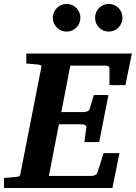

<svg xmlns="http://www.w3.org/2000/svg" viewBox="-35 -938 678 958"><path d="M590.8 -513.2H511.2V-598.1Q511.2 -605.5 503.7 -608.2Q496.1 -610.8 487.8 -610.8H315.9L271 -378.9H383.8Q391.6 -378.9 400.6 -382.6Q409.7 -386.2 412.1 -394L433.1 -463.9H505.9L460 -229H386.2L396 -304.2Q396.5 -307.1 394.5 -309.6Q392.6 -312 389.2 -314Q385.7 -315.9 381.6 -316.9Q377.4 -317.9 374 -317.9H258.8L209 -60.1H421.9Q429.7 -60.1 438.7 -64Q447.8 -67.9 450.2 -74.2L481.9 -173.8H561L525.9 0H-15.1V-49.8Q-3.9 -50.8 7.1 -51.8Q18.1 -52.7 26.4 -53.7Q36.1 -54.7 44.9 -55.2Q56.2 -56.2 60.8 -58.6Q65.4 -61 66.9 -70.8L170.9 -601.1Q173.3 -609.9 168 -612.5Q162.6 -615.2 152.8 -616.2Q144 -616.7 134.8 -617.7Q126.5 -618.7 116.2 -619.4Q106 -620.1 96.2 -621.1V-670.9H623ZM366.2 -849.1Q366.2 -835 360.8 -822.5Q355.5 -810.1 346.2 -800.5Q336.9 -791 324.2 -785.6Q311.5 -780.3 297.4 -780.3Q283.2 -780.3 270.5 -785.6Q257.8 -791 248.5 -800.5Q239.3 -810.1 233.9 -822.5Q228.5 -835 228.5 -849.1Q228.5 -863.3 233.9 -876Q239.3 -888.7 248.5 -898.2Q257.8 -907.7 270.5 -913.1Q283.2 -918.5 297.4 -918.5Q311.5 -918.5 324.2 -913.1Q336.9 -907.7 346.2 -898.2Q355.5 -888.7 360.8 -876Q366.2 -863.3 366.2 -849.1ZM576.2 -849.1Q576.2 -835 570.8 -822.5Q565.4 -810.1 556.2 -800.5Q546.9 -791 534.2 -785.6Q521.5 -780.3 507.3 -780.3Q493.2 -780.3 480.7 -785.6Q468.3 -791 459 -800.5Q449.7 -810.1 444.6 -822.5Q439.5 -835 439.5 -849.1Q439.5 -863.3 444.6 -876Q449.7 -888.7 459 -898.2Q468.3 -907.7 480.7 -913.1Q493.2 -918.5 507.3 -918.5Q521.5 -918.5 534.2 -913.1Q546.9 -907.7 556.2 -898.2Q565.4 -888.7 570.8 -876Q576.2 -863.3 576.2 -849.1Z"/></svg>

Font: Charis SIL Phon
Style: Bold Italic
Weight: 700
Italic angle: -11°
Foundry: SIL International
Version: Version 5.000